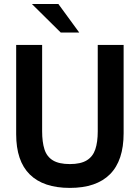

<svg xmlns="http://www.w3.org/2000/svg" viewBox="-20 -921 697 957"><path d="M328.2 15.6Q196.4 15.6 128.5 -51.4Q60.6 -118.4 60.6 -252V-697H190V-266.8Q190 -212.8 201.7 -176.4Q213.4 -140 243.8 -121.6Q274.2 -103.2 328.2 -103.2Q382.2 -103.2 412.5 -121.8Q442.8 -140.4 455 -176.5Q467.2 -212.6 467.2 -266V-697H596.2V-257Q596.2 -120.8 528.3 -52.6Q460.4 15.6 328.2 15.6ZM282.8 -758.8 139 -901H271L375 -758.8Z"/></svg>

Font: Hanken Grotesk
Style: Regular
Weight: 400
Designer: Alfredo Marco Pradil
Foundry: Hanken Design Co.
Version: Version 3.013